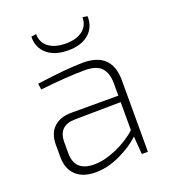

<svg xmlns="http://www.w3.org/2000/svg" viewBox="-129 -791 799 895"><g transform="rotate(-20 270.5 -343.5)"><path d="M382 -694 406 -690Q407 -635 370 -603Q333 -571 268 -571Q202 -571 164 -603Q126 -635 127 -690L152 -694Q152 -652 183 -628.5Q214 -605 268 -605Q321 -605 351.5 -628.5Q382 -652 382 -694ZM86 -443 82 -473Q234 -494 312 -494Q454 -494 454 -354V0H424L417 -89Q380 -53 317.5 -23Q255 7 193 7Q131 7 96.5 -25.5Q62 -58 62 -118V-178Q62 -233 93.5 -263Q125 -293 182 -293H414V-354Q414 -404 390 -431Q366 -458 307 -458Q221 -458 86 -443ZM103 -175V-121Q103 -31 197 -30Q247 -29 309 -55.5Q371 -82 414 -122V-261L186 -258Q103 -257 103 -175Z"/></g></svg>

Font: Exo 2.0 Extra Light
Style: Regular
Weight: 250
Designer: Natanael Gama
Version: Version 1.001;PS 001.001;hotconv 1.0.70;makeotf.lib2.5.58329